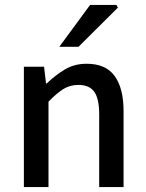

<svg xmlns="http://www.w3.org/2000/svg" viewBox="-20 -760 594 780"><path d="M77 0V-489H159L167 -421H170Q204 -454 243 -477.5Q282 -501 332 -501Q410 -501 446 -451Q482 -401 482 -308V0H383V-295Q383 -359 363 -387Q343 -415 299 -415Q264 -415 237 -398Q210 -381 177 -347V0ZM221 -570 346 -740H453L459 -729L299 -570Z"/></svg>

Font: Mada Medium
Style: Regular
Weight: 500
Designer: Khaled Hosny
Version: Version 1.5